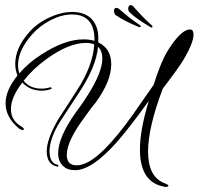

<svg xmlns="http://www.w3.org/2000/svg" viewBox="-20 -623 782 756"><path d="M530 -516Q527 -516 521 -519Q495 -530 473.5 -541Q452 -552 435 -564Q429 -570 429 -580Q429 -592 438 -592Q445 -592 452 -585Q466 -573 485 -557.5Q504 -542 531 -524Q534 -523 534 -518Q534 -516 530 -516ZM576 -515Q573 -515 568 -519Q543 -534 523.5 -547.5Q504 -561 489 -576Q484 -582 485 -592Q487 -604 496 -603Q502 -602 508 -594Q521 -580 537.5 -562Q554 -544 578 -523Q581 -521 580 -516Q580 -514 576 -515ZM633 113Q631 113 628 112.5Q625 112 621 111Q531 91 531 -34Q531 -112 566 -226Q525 -169 493 -128Q461 -87 438 -61Q341 47 276 47Q245 47 229 31Q209 13 209 -19Q209 -83 279 -181Q287 -192 298.5 -208Q310 -224 324 -246Q383 -338 383 -393Q383 -422 366 -439Q359 -360 291 -258L219 -148Q196 -112 185.5 -81.5Q175 -51 175 -28Q175 20 208 26Q210 28 210 29Q210 35 206 33Q164 25 164 -28Q164 -74 208 -151L279 -261Q314 -314 331.5 -361Q349 -408 351 -448Q338 -454 318 -454Q250 -454 161 -389Q110 -352 73 -305Q98 -274 144 -274Q160 -274 178 -279Q181 -281 183 -276Q184 -273 180 -272Q162 -266 144 -266Q98 -266 68 -298Q23 -240 23 -193Q23 -149 64 -125Q74 -119 74 -115Q74 -111 69 -111Q64 -111 56 -116Q2 -160 2 -216Q2 -268 49 -326Q40 -347 40 -371Q40 -434 94 -495Q125 -531 173 -553.5Q221 -576 265 -576Q308 -576 336 -553Q350 -540 358.5 -520.5Q367 -501 367 -475V-456Q418 -432 418 -370Q418 -304 358 -221Q351 -213 340 -198.5Q329 -184 315 -164Q243 -68 243 -13Q243 28 282 28Q328 28 393 -37Q417 -61 445 -95Q473 -129 504 -173L585 -289Q590 -306 596 -322.5Q602 -339 608 -355Q625 -400 644 -429Q694 -507 728 -507Q742 -507 742 -487Q742 -455 704 -390Q683 -355 621 -274Q563 -121 563 -27Q563 73 627 98Q643 104 643 108Q643 113 633 113ZM56 -334Q93 -377 144 -409Q235 -468 309 -468Q333 -468 352 -462Q354 -566 263 -566Q224 -566 181 -544.5Q138 -523 106 -487Q51 -425 51 -366Q51 -351 56 -334ZM530 -516Q527 -516 521 -519Q495 -530 473.5 -541Q452 -552 435 -564Q429 -570 429 -580Q429 -592 438 -592Q445 -592 452 -585Q466 -573 485 -557.5Q504 -542 531 -524Q534 -523 534 -518Q534 -516 530 -516Z"/></svg>

Font: Passions Conflict
Style: Regular
Weight: 400
Designer: Robert E. Leuschke
Foundry: Robert E. Leuschke
Version: Version 1.010; ttfautohint (v1.8.3)